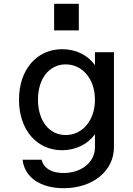

<svg xmlns="http://www.w3.org/2000/svg" viewBox="-20 -775 700 1011"><path d="M315 216C469 216 580 125 580 0V-500H480V-432C443 -484 381 -516 308 -516C173 -516 80 -408 80 -250C80 -92 173 16 307 16C381 16 443 -17 480 -68V0C480 79 410 136 314 136C251 136 210 111 199 66H99C109 158 192 216 315 216ZM180 -250C180 -361 239 -436 326 -436C415 -436 480 -358 480 -250C480 -142 415 -64 326 -64C239 -64 180 -139 180 -250ZM265 -615H395V-755H265Z"/></svg>

Font: Uncut Plan8
Style: Regular
Weight: 400
Designer: Kasper Nordkvist
Foundry: UNCUT.wtf
Version: Version 1.002;Glyphs 3.1.2 (3151)